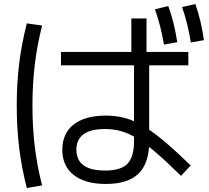

<svg xmlns="http://www.w3.org/2000/svg" viewBox="-20 -875 1040 955"><path d="M506.7 40Q403.7 40 346.8 -4.5Q290 -49 290 -130Q290 -211.7 346.5 -255.9Q403 -300 506.7 -300Q555.3 -300 599.7 -288.5Q644 -277 691.3 -249.2Q738.7 -221.4 796.2 -173Q853.7 -124.7 928.3 -51.7L880.3 -0.3Q810 -69.6 757.3 -114.8Q704.6 -160 662.6 -186Q620.6 -212 582.5 -222.6Q544.3 -233.3 503.3 -233.3Q360 -233.3 360 -130Q360 -26.7 503.3 -26.7Q581.3 -26.7 614 -60.5Q646.6 -94.4 646.6 -173.3V-583.3H633.3V-783.3H708.7V-583.3H722V-170Q722 -63 669 -11.5Q616 40 506.7 40ZM113.3 60.3Q87.3 -41.7 75.3 -140Q63.3 -238.3 63.3 -350Q63.3 -460.3 75.3 -558.2Q87.3 -656 113.3 -758.7L189.4 -748Q164.4 -648.7 152.9 -552.5Q141.4 -456.3 141.4 -350Q141.4 -242.7 152.9 -146.3Q164.4 -50 189.4 47ZM283.3 -550V-616.7H916.7V-550ZM795.9 -653Q787.3 -701 776.6 -743.5Q765.9 -786 750.9 -828.7L817 -845Q832.7 -802 843.3 -758.3Q854 -714.7 861.7 -665.3ZM929.3 -663.7Q921.3 -712.3 910.9 -754.8Q900.6 -797.3 885.6 -840L951.7 -855Q966.7 -812 977 -768.3Q987.3 -724.7 994.3 -675.3Z"/></svg>

Font: M PLUS 1 Thin
Style: Regular
Weight: 100
Designer: Coji Morishita
Foundry: UNDERFOREST DESIGN
Version: Version 1.001